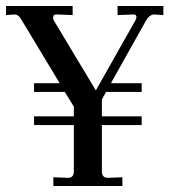

<svg xmlns="http://www.w3.org/2000/svg" viewBox="-25 -617 562 637"><path d="M365 -597H517V-567L487 -569Q471 -569 459 -548L343 -341H445V-312H327L313 -287V-231H445V-202H313V-48Q313 -27 333 -27L381 -29V0H152V-29L201 -27Q220 -27 220 -49V-202H88V-231H220V-263L190 -312H88V-341H173L47 -550Q37 -569 23 -569L-5 -567V-597H216V-567L163 -569Q153 -570 151.5 -561.5Q150 -553 156 -545L293 -317L424 -549Q434 -569 417 -569L365 -567Z"/></svg>

Font: Unna
Style: Regular
Weight: 400
Designer: Jorge de Buen U.
Foundry: Omnibus-Type
Version: Version 2.006;PS 002.006;hotconv 1.0.70;makeotf.lib2.5.58329